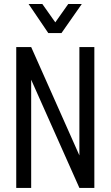

<svg xmlns="http://www.w3.org/2000/svg" viewBox="-20 -921 542 941"><path d="M442.4 -690.4V0H369.1L132.8 -530.3V0H59.6V-690.4H132.8L369.1 -159.2V-690.4ZM120.1 -901.4H187.5L251 -811.5L314.5 -901.4H380.9L281.2 -758.8H216.8Z"/></svg>

Font: Dinish Condensed
Style: Regular
Weight: 400
Width: 3
Designer: Bert Driehuis
Foundry: Playbeing
Version: Version 3.006; git-39231f3c-release